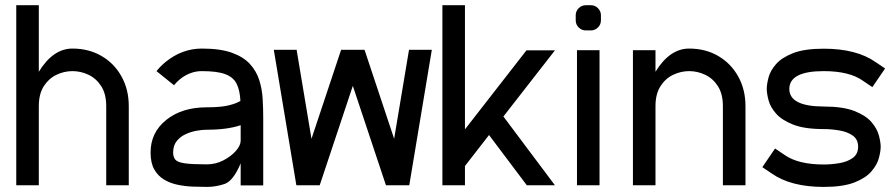

<svg xmlns="http://www.w3.org/2000/svg" viewBox="-20 -718 3473 744"><path d="M130.4 0H43V-697.8H130.4V-439.9Q185.5 -529.8 260.7 -529.8Q324.2 -529.8 373.5 -501Q422.9 -472.2 450.9 -421.6Q479 -371.1 479 -306.6V0H391.6V-306.6Q391.6 -353.5 372.6 -383.5Q353.5 -413.6 323.5 -428Q293.5 -442.4 260.7 -442.4Q228.5 -442.4 198.5 -428Q168.5 -413.6 149.4 -383.5Q130.4 -353.5 130.4 -306.6Z M781.7 -81.1Q815.4 -81.1 845.2 -96.4Q875 -111.8 893.6 -132.8Q912.1 -153.8 912.6 -171.9V-232.9Q860.8 -215.3 781.7 -215.3Q763.2 -215.3 740.7 -211.2Q718.3 -207 697.8 -197.3Q677.2 -187.5 664.1 -170.4Q650.9 -153.3 650.9 -127Q650.9 -108.9 659.9 -98.9Q668.9 -88.9 697 -85Q725.1 -81.1 781.7 -81.1ZM1000 0.5H912.6V-85Q883.8 -16.6 850.1 -5.1Q816.4 6.3 781.7 6.3Q755.9 6.3 726.1 5.1Q696.3 3.9 667.5 -2.2Q638.7 -8.3 615.2 -22.5Q591.8 -36.6 577.6 -61.8Q563.5 -86.9 563.5 -127Q563.5 -204.6 624.3 -253.4Q685.1 -302.2 781.7 -302.2Q835.4 -302.2 865.7 -309.6Q896 -316.9 911.6 -327.1Q909.7 -366.7 897.5 -392.3Q885.3 -418 854 -430.2Q822.8 -442.4 762.2 -442.4Q716.3 -442.4 676.8 -410.6Q664.6 -400.4 654.3 -387.7L586.4 -442.4Q602.1 -461.9 621.1 -477.5Q685.1 -529.8 762.2 -529.8Q833.5 -529.8 878.4 -513.7Q923.3 -497.6 948.5 -470Q973.6 -442.4 984.6 -407.7Q995.6 -373 997.8 -335.2Q1000 -297.4 1000 -261.7Z M1564.9 -524.9H1653.3L1565.9 0H1475.6L1347.2 -385.3L1218.8 0H1128.4L1041 -524.9H1129.4L1187 -180.2L1301.8 -524.9H1392.6L1507.3 -180.2Z M2130.4 0H2021.5L1875 -194.8L1781.7 -74.7V0H1694.3V-697.8H1781.7V-216.8L2020 -522.9H2130.4L1930.7 -266.6Z M2215.8 0V-523.4H2303.2V0ZM2269.5 -697.8Q2285.6 -697.8 2297.1 -686.3Q2308.6 -674.8 2308.6 -658.7V-639.6Q2308.6 -623 2297.1 -611.6Q2285.6 -600.1 2269.5 -600.1H2250.5Q2233.9 -600.1 2222.4 -611.6Q2210.9 -623 2210.9 -639.6V-658.7Q2210.9 -674.8 2222.4 -686.3Q2233.9 -697.8 2250.5 -697.8Z M2520 0H2432.6V-523.4H2520V-439.9Q2575.2 -529.8 2650.4 -529.8Q2713.9 -529.8 2763.2 -501Q2812.5 -472.2 2840.6 -421.6Q2868.7 -371.1 2868.7 -306.6V0H2781.2V-306.6Q2781.2 -353.5 2762.2 -383.5Q2743.2 -413.6 2713.1 -428Q2683.1 -442.4 2650.4 -442.4Q2618.2 -442.4 2588.1 -428Q2558.1 -413.6 2539.1 -383.5Q2520 -353.5 2520 -306.6Z M3171.9 -305.2Q3246.6 -305.2 3290.8 -287.8Q3335 -270.5 3356.9 -244.9Q3378.9 -219.2 3385.7 -193.1Q3392.6 -167 3392.6 -149.4Q3392.6 -131.8 3385.7 -105.7Q3378.9 -79.6 3356.9 -54Q3335 -28.3 3290.8 -11Q3246.6 6.3 3171.9 6.3Q3044.4 6.3 2970.2 -45.9L2934.1 -70.3L2983.4 -142.6L3019.5 -118.2Q3072.3 -80.6 3171.9 -80.6Q3202.1 -80.6 3233.2 -85.9Q3264.2 -91.3 3284.7 -106.2Q3305.2 -121.1 3305.2 -149.4Q3305.2 -177.7 3284.7 -192.4Q3264.2 -207 3233.2 -212.4Q3202.1 -217.8 3171.9 -217.8Q3097.2 -217.8 3053 -235.4Q3008.8 -252.9 2986.8 -278.3Q2964.8 -303.7 2958 -329.8Q2951.2 -356 2951.2 -373.5Q2951.2 -391.1 2958 -417.5Q2964.8 -443.8 2986.8 -469.2Q3008.8 -494.6 3053 -512Q3097.2 -529.3 3171.9 -529.3Q3299.3 -529.3 3373.5 -477.1L3409.7 -452.6L3360.4 -380.4L3324.2 -404.8Q3272 -442.4 3171.9 -442.4Q3039.1 -442.4 3038.6 -373.5Q3038.6 -305.7 3171.9 -305.2Z"/></svg>

Font: Qaz
Style: Regular
Weight: 400
Designer: GGBotNet
Foundry: f0n7
Version: 0.70